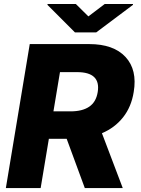

<svg xmlns="http://www.w3.org/2000/svg" viewBox="-20 -950 710 970"><path d="M9.6 0 130.3 -727.3H430.8Q553.6 -727.3 614 -662.3Q674.4 -597.3 655.5 -485.1Q643.5 -409.8 601.6 -357.1Q559.7 -304.3 495 -277L600.1 0H408.4L316.8 -248.9H226.9L185.4 0ZM250 -387.4H336.6Q396 -387.4 430.8 -411Q465.6 -434.7 473.7 -485.1Q489.7 -585.6 369.7 -585.6H283ZM363.3 -929.7 426.5 -867.2 508.9 -929.7H652L651.6 -925.4L465.9 -786.2H358.7L219.8 -925.4L220.2 -929.7Z"/></svg>

Font: Inter UI Extra Bold
Style: Italic
Weight: 800
Italic angle: 9.39999°
Designer: Rasmus Andersson
Foundry: rsms
Version: 3.2;8d6f07862